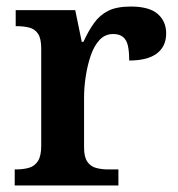

<svg xmlns="http://www.w3.org/2000/svg" viewBox="-20 -567 543 587"><path d="M25 0V-49H28Q51 -49 68.5 -54Q86 -59 96 -74.5Q106 -90 106 -121V-419Q106 -449 96.5 -463.5Q87 -478 70 -482.5Q53 -487 31 -487H28V-536H210L230 -439H235Q250 -472 267.5 -496.5Q285 -521 311 -534Q337 -547 380 -547Q436 -547 462 -524.5Q488 -502 488 -465Q488 -425 459.5 -403.5Q431 -382 375 -382Q375 -410 371 -427.5Q367 -445 356 -454Q345 -463 326 -463Q301 -463 284 -444.5Q267 -426 257 -396Q247 -366 242 -332.5Q237 -299 237 -270V-116Q237 -87 247 -72.5Q257 -58 274 -53.5Q291 -49 311 -49H342V0Z"/></svg>

Font: Noto Serif Hebrew SemiBold
Style: Regular
Weight: 600
Version: Version 2.003